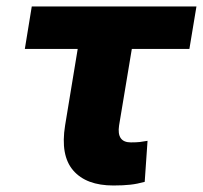

<svg xmlns="http://www.w3.org/2000/svg" viewBox="-20 -566 630 596"><path d="M589.8 -545.9 567.9 -414.1H389.2L349.6 -176.3Q341.8 -124 386.2 -124Q403.8 -124 414.1 -125.2Q424.3 -126.5 438 -128.9L429.2 -1.5Q406.2 4.9 384.5 7.3Q362.8 9.8 332 9.8Q247.6 9.8 207.3 -36.9Q167 -83.5 182.1 -176.8L221.2 -414.1H57.1L78.6 -545.9Z"/></svg>

Font: Inter Display Extra Bold
Style: Italic
Weight: 800
Italic angle: -9.39999°
Designer: Rasmus Andersson
Foundry: rsms
Version: Version 4.000;git-4fc901f